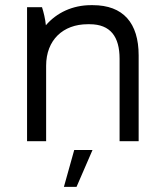

<svg xmlns="http://www.w3.org/2000/svg" viewBox="-20 -548 633 745"><path d="M85 0H159V-293C159 -393 225 -454 320 -454H328C409 -454 444 -405 444 -320V0H518V-333C518 -459 458 -528 340 -528H333C262 -528 200 -499 158 -450C156 -473 149 -502 143 -520H85ZM228 177H277L339 34H268Z"/></svg>

Font: Fixel Text Regular
Style: Regular
Weight: 400
Width: 4
Designer: AlfaBravo + MacPaw
Foundry: Kyrylo Tkachov, Marchela Mozhyna, Serhii Makarenko, Maria Weinstein, Zakhar Kryvoshyya
Version: Version 1.211